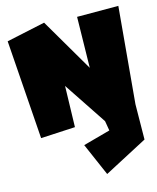

<svg xmlns="http://www.w3.org/2000/svg" viewBox="-89 -610 730 894"><g transform="rotate(-10 276.0 -163.0)"><path d="M-4 -471 71 0 235 -23 223 -220 378 -26 390 20 263 67 345 218 544 90 531 -79 532 -544 334 -527 351 -283 178 -527Z"/></g></svg>

Font: Super Mario
Style: Regular
Weight: 400
Version: Version 1.0